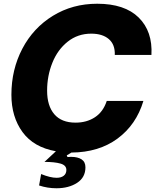

<svg xmlns="http://www.w3.org/2000/svg" viewBox="-20 -799 831 1027"><path d="M594 -505Q596 -561 562 -590Q528 -619 468 -619Q396 -619 342 -576Q288 -533 260 -463Q232 -393 232 -314Q232 -233 270.5 -188Q309 -143 384 -143Q444 -143 488 -172Q532 -201 551 -259H747Q709 -132 609 -58Q509 16 362 17L337 32L341 41Q348 40 360 40Q396 40 416.5 53.5Q437 67 437 96Q437 150 392.5 179Q348 208 282 208Q234 208 189 193L200 132Q249 152 283 152Q307 152 321 141Q335 130 335 110Q335 85 303.5 76Q272 67 218 67L279 10Q160 -11 100.5 -92.5Q41 -174 41 -292Q41 -427 99.5 -538.5Q158 -650 263 -714.5Q368 -779 500 -779Q647 -779 722 -705Q797 -631 790 -505Z"/></svg>

Font: Open Sauce One Black Italic
Style: Regular
Weight: 900
Italic angle: -10°
Designer: Alfredo Marco Pradil
Foundry: Creative Sauce Fz LLC
Version: Version 1.477